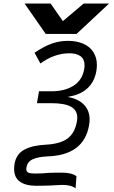

<svg xmlns="http://www.w3.org/2000/svg" viewBox="-20 -923 640 1081"><path d="M328 118Q316.5 118 290.5 120L263 121.5Q249 121.5 226 122.5L184 123Q124 123 91.8 99.5Q59.5 76 59.5 28Q59.5 12 62 -1Q71.5 -56 117.2 -80.5Q163 -105 239.5 -108.5Q316.5 -112.5 358.8 -142.2Q401 -172 413 -239Q415 -249.5 415 -261Q415 -302.5 379.5 -322.2Q344 -342 269.5 -342H188L199.5 -409H269Q344 -409 393.5 -440Q443 -471 454 -534Q456 -544 456 -555.5Q456 -590 433.5 -606.5Q411 -623 370.5 -623Q286.5 -623 207.5 -565.5L174.5 -626Q230 -663.5 273.2 -678.2Q316.5 -693 362.5 -693Q413 -693 449.8 -676.5Q486.5 -660 506 -629.2Q525.5 -598.5 525.5 -557Q525.5 -541 522.5 -523Q512 -463 473.2 -426.8Q434.5 -390.5 372.5 -380L361.5 -377Q418.5 -367.5 451.5 -334.8Q484.5 -302 484.5 -249.5Q484.5 -234.5 481.5 -218Q452.5 -49.5 248 -42.5Q195 -40 164.8 -26.5Q134.5 -13 129 20L128 28.5Q128 43.5 139.5 48.8Q151 54 176 54Q223 54 257.5 50Q278.5 49 307 49H327Q384 49 410.5 69L405.5 138Q383.5 118 328 118ZM118.5 -903H265L334 -804L451 -903H594L411 -732H237.5Z"/></svg>

Font: JuliaMono ExtraBold
Style: Italic
Weight: 800
Italic angle: -9°
Monospace: yes
Designer: cormullion
Foundry: corm
Version: Version 0.057; ttfautohint (v1.8.4)